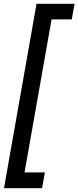

<svg xmlns="http://www.w3.org/2000/svg" viewBox="-20 -831 412 1009"><path d="M1 158 172 -811H372L357 -729H251L109 75H216L201 158Z"/></svg>

Font: DM Sans 18pt Medium
Style: Italic
Weight: 500
Italic angle: -10°
Designer: Colophon Foundry, Jonny Pinhorn
Foundry: Colophon Foundry
Version: Version 4.004;gftools[0.9.30]